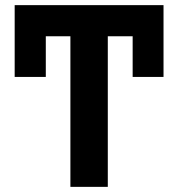

<svg xmlns="http://www.w3.org/2000/svg" viewBox="-20 -727 686 747"><path d="M496.1 -427.7V-585.9H399.4V0H253.9V-585.9H158.2V-427.7H37.1V-707H616.2V-427.7Z"/></svg>

Font: Pretendard GOV
Style: Bold
Weight: 700
Designer: Base glyphs from Inter by Rasmus Andersson; Hangeul glyphs from Noto Sans CJK(Source Han Sans) by Jang Soo-young and Kan
Foundry: Kil Hyung-jin
Version: Version 1.309